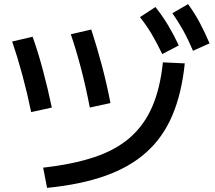

<svg xmlns="http://www.w3.org/2000/svg" viewBox="-20 -875 1040 930"><path d="M189 -63Q332 -79 436 -113.5Q540 -148 609 -208Q678 -268 717 -357.5Q756 -447 769 -573L875 -568Q860 -422 814.5 -315.5Q769 -209 688.5 -137Q608 -65 489 -23Q370 19 208 35ZM131 -332Q112 -424 88.5 -511Q65 -598 39 -674L138 -697Q164 -624 187.5 -536.5Q211 -449 231 -354ZM415 -354Q397 -449 373.5 -539.5Q350 -630 323 -709L422 -732Q448 -653 472.5 -561.5Q497 -470 515 -376ZM766 -613Q739 -669 714 -711Q689 -753 658 -792L733 -841Q767 -798 794 -753Q821 -708 846 -655ZM915 -629Q891 -685 867 -728Q843 -771 815 -811L891 -855Q923 -811 947.5 -765Q972 -719 995 -665Z"/></svg>

Font: M PLUS 2 Medium
Style: Regular
Weight: 500
Designer: Coji Morishita
Foundry: UNDERFOREST DESIGN
Version: Version 1.001